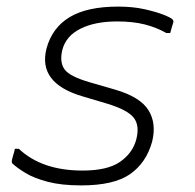

<svg xmlns="http://www.w3.org/2000/svg" viewBox="-20 -554 590 582"><path d="M230 -37Q306 -37 344 -63.5Q382 -90 393 -131Q404 -173 385.5 -197Q367 -221 304 -240L230 -262Q94 -302 121 -407Q138 -470 191 -502Q244 -534 338 -534Q383 -534 418.5 -526Q454 -518 476.5 -509Q499 -500 503 -495Q507 -491 505 -485Q502 -475 500 -468.5Q498 -462 496 -454H484Q454 -471 418.5 -480Q383 -489 335 -489Q268 -489 224 -467Q180 -445 169 -403Q160 -366 175.5 -344Q191 -322 254 -304L330 -282Q405 -260 430 -220Q455 -180 441 -124Q423 -60 374 -26Q325 8 226 8Q166 8 124.5 -3Q83 -14 57.5 -29.5Q32 -45 18 -58Q15 -61 16 -68Q19 -81 21.5 -88.5Q24 -96 25 -103H37Q107 -37 230 -37Z"/></svg>

Font: Recursive Sn Lnr St Lt
Style: Italic
Weight: 300
Italic angle: -15°
Version: Version 1.079;hotconv 1.0.112;makeotfexe 2.5.65598; ttfautoh